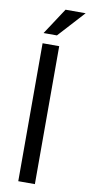

<svg xmlns="http://www.w3.org/2000/svg" viewBox="-103 -988 482 1028"><g transform="rotate(10 137.5 -474.0)"><path d="M166.5 0H76.2V-750H166.5ZM166 -948.2H275.4L144.5 -804.7H71.8Z"/></g></svg>

Font: SteelSelectRoboto
Style: Roboto-Regular
Weight: 400
Designer: Google
Version: Version 2.137; 2017